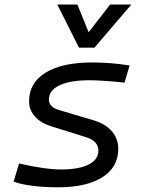

<svg xmlns="http://www.w3.org/2000/svg" viewBox="-20 -796 626 826"><path d="M228.5 9.8Q169.4 9.8 119.9 3.4Q70.3 -2.9 38.6 -14.6L62 -92.8Q114.3 -80.6 161.4 -73.7Q208.5 -66.9 242.2 -66.9Q319.3 -66.9 361.3 -88.1Q403.3 -109.4 403.3 -147.9Q403.3 -190.4 346.7 -207L200.7 -252.4Q154.8 -267.1 129.9 -295.2Q105 -323.2 105 -359.9Q105 -439.9 176.3 -483.6Q247.6 -527.3 377.4 -527.3Q457.5 -527.3 537.6 -514.2L515.6 -440.4Q472.7 -445.3 432.9 -448Q393.1 -450.7 364.3 -450.7Q281.2 -450.7 235.8 -429Q190.4 -407.2 190.4 -367.7Q190.4 -334.5 236.8 -321.8L383.3 -278.3Q434.1 -263.2 461.4 -231Q488.8 -198.7 488.8 -155.8Q488.8 -77.1 420.7 -33.7Q352.5 9.8 228.5 9.8ZM319.8 -590.8 226.6 -776.4H313L361.3 -657.2L453.6 -776.4H544.9L386.2 -590.8Z"/></svg>

Font: CaskaydiaCove NFP SemiLight
Style: Italic
Weight: 350
Italic angle: -10°
Designer: Aaron Bell
Foundry: Saja Typeworks
Version: Version 2111.001; VTT 6.35;Nerd Fonts 3.1.1